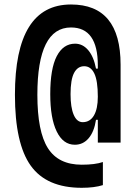

<svg xmlns="http://www.w3.org/2000/svg" viewBox="-20 -723 626 873"><path d="M351.6 130.9Q191.9 130.9 119.9 30.5Q47.9 -69.8 47.9 -292Q47.9 -702.6 302.7 -702.6Q528.3 -702.6 528.3 -428.7V-74.7H424.8V-178.2H416.5Q408.2 -124 383.1 -94.5Q357.9 -64.9 320.3 -64.9Q267.1 -64.9 237.8 -125.2Q208.5 -185.5 208.5 -294.9Q208.5 -410.6 238 -467.5Q267.6 -524.4 321.3 -524.4Q356 -524.4 381.1 -494.9Q406.2 -465.3 416.5 -411.1H424.8V-425.8Q424.8 -598.1 302.7 -598.1Q149.9 -598.1 149.9 -292Q149.9 -124.5 197.8 -49.3Q245.6 25.9 351.6 25.9Q412.6 25.9 447.8 13.7V118.7Q409.2 130.9 351.6 130.9ZM356 -167.5Q389.2 -167.5 407 -197.8Q424.8 -228 424.8 -283.2Q424.8 -355.5 408.9 -388.7Q393.1 -421.9 362.8 -421.9Q333 -421.9 316.9 -391.6Q300.8 -361.3 300.8 -294.9Q300.8 -234.4 315.2 -200.9Q329.6 -167.5 356 -167.5Z"/></svg>

Font: Cascadia Mono PL SemiBold
Style: Regular
Weight: 600
Monospace: yes
Designer: Aaron Bell
Foundry: Saja Typeworks
Version: Version 2404.023; ttfautohint (v1.8.4)